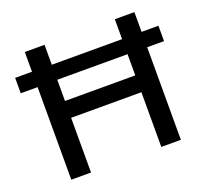

<svg xmlns="http://www.w3.org/2000/svg" viewBox="-121 -850 1068 996"><g transform="rotate(-20 412.5 -352.5)"><path d="M110 0V-511H17V-596H110V-705H219V-595H607V-705H715V-596H808V-511H715V0H607V-302H219V0ZM219 -395H607V-512H219Z"/></g></svg>

Font: Nunito Sans 9pt SemiBold
Style: Regular
Weight: 600
Version: Version 3.101;gftools[0.9.27]